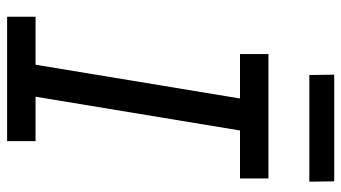

<svg xmlns="http://www.w3.org/2000/svg" viewBox="-230 -730 960 540"><g transform="rotate(90 250.0 -460.0)"><path d="M377 0H27V-80H162L257 -655H132V-735H482V-655H347L252 -80H377ZM191 -850 190 -920H490L491 -850Z"/></g></svg>

Font: Iosevka Term Curly Medium
Style: Italic
Weight: 500
Italic angle: -9°
Designer: Belleve Invis
Foundry: Belleve Invis
Version: Version 32.3.0